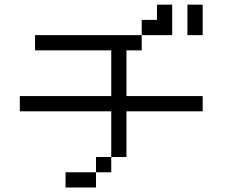

<svg xmlns="http://www.w3.org/2000/svg" viewBox="-20 -887 1040 840"><path d="M600 -733.3V-800H666.7V-866.7H733.3V-733.3ZM600 -666.7H533.3V-466.7H866.7V-400H533.3V-200H466.7V-400H66.7V-466.7H466.7V-666.7H133.3V-733.3H600ZM866.7 -733.3H800V-866.7H866.7ZM266.7 -66.7V-133.3H400V-66.7ZM400 -133.3V-200H466.7V-133.3Z"/></svg>

Font: Galmuri14 Regular
Style: Regular
Weight: 400
Designer: Lee Minseo (quiple)
Version: Version 2.399;hotconv 1.1.1;makeotfexe 2.6.0 DEVELOPMENT